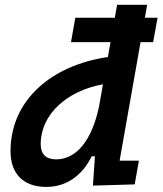

<svg xmlns="http://www.w3.org/2000/svg" viewBox="-20 -752 663 783"><path d="M457.5 -732.4 448.2 -679.7H287.1L269.5 -580.1H430.7L419.9 -519.5C187.5 -485.4 22.9 -341.8 22.9 -135.3C22.9 -43 75.7 10.3 168.5 10.3C250 10.3 315.4 -35.6 354 -114.7H367.2L358.9 4.9L529.3 0L546.4 -96.7H467.8L553.2 -580.1H604.5L622.6 -679.7H570.8L580.1 -732.4ZM383.8 -317.4C355 -180.2 292 -102.1 209 -102.1C167.5 -102.1 146 -123 146 -164.1C146 -286.1 253.4 -381.8 399.9 -408.2Z"/></svg>

Font: Cascadia Mono PL SemiBold
Style: Italic
Weight: 600
Italic angle: -10°
Monospace: yes
Designer: Aaron Bell
Foundry: Saja Typeworks
Version: Version 2404.023